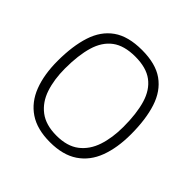

<svg xmlns="http://www.w3.org/2000/svg" viewBox="-169 -811 978 978"><g transform="rotate(45 319.5 -322.0)"><path d="M320 10Q227 10 168.5 -29.5Q110 -69 82.5 -141Q55 -213 55 -310Q55 -418 80 -495Q105 -572 163 -613Q221 -654 320 -654Q419 -654 476.5 -613Q534 -572 559 -495Q584 -418 584 -310Q584 -213 557 -141Q530 -69 471.5 -29.5Q413 10 320 10ZM320 -37Q397 -37 443 -72.5Q489 -108 509.5 -169.5Q530 -231 530 -310Q530 -405 510.5 -471Q491 -537 445 -571.5Q399 -606 320 -606Q240 -606 194 -571.5Q148 -537 128.5 -471Q109 -405 109 -310Q109 -231 129.5 -169.5Q150 -108 196.5 -72.5Q243 -37 320 -37Z"/></g></svg>

Font: Kanit ExtraLight
Style: Regular
Weight: 275
Designer: Katatrad Team
Foundry: CadsonDemak
Version: Version 2.000; ttfautohint (v1.8.3)